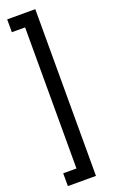

<svg xmlns="http://www.w3.org/2000/svg" viewBox="-183 -851 616 1044"><g transform="rotate(-20 125.0 -329.5)"><path d="M14.6 -812.5V-738.3H91.3V78.1H14.6V152.3H177.2V-812.5Z"/></g></svg>

Font: Roboto Condensed
Style: Regular
Weight: 400
Designer: Google
Version: Version 2.134; 2016